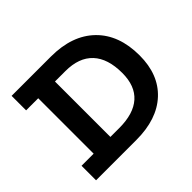

<svg xmlns="http://www.w3.org/2000/svg" viewBox="-138 -768 947 947"><g transform="rotate(-45 335.0 -294.5)"><path d="M315 -589Q463.3 -589 546.3 -508.1Q629.2 -427.2 629.2 -283.5Q629.2 -150.2 548.3 -75.1Q467.3 0 323 0H41.5V-101.2H126V-487.8H41.5V-589ZM305 -101.2Q404.5 -101.2 456 -147Q507.5 -192.8 507.5 -282.8Q507.5 -383.5 458.8 -435.6Q410 -487.8 315 -487.8H242.8V-101.2Z"/></g></svg>

Font: Podkova VF Beta
Style: Regular
Weight: 400
Designer: Ilya Yudin
Foundry: Cyreal (www.cyreal.org)
Version: Version 2.100